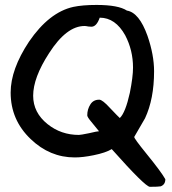

<svg xmlns="http://www.w3.org/2000/svg" viewBox="-20 -717 688 766"><path d="M578.1 28.3Q559.6 28.3 425.8 -122.1Q401.4 -107.4 353.5 -97.7Q310.5 -88.9 278.3 -88.9Q178.7 -88.9 102.5 -162.1Q22.5 -238.3 22.5 -347.7Q22.5 -440.4 95.7 -550.8Q175.8 -668 272.5 -689.5Q309.6 -697.3 365.2 -697.3Q452.1 -697.3 486.3 -674.8Q535.2 -667 568.4 -574.2Q594.7 -498 594.7 -432.6Q594.7 -322.3 558.6 -245.1Q537.1 -208 515.6 -170.9Q513.7 -166 564.5 -103.5Q624 -30.3 639.6 -2Q639.6 19.5 621.1 26.4Q611.3 28.3 578.1 28.3ZM510.7 -447.3Q510.7 -516.6 479.5 -576.2Q440.4 -646.5 377.9 -646.5Q365.2 -610.4 344.7 -610.4Q341.8 -610.4 332 -611.3Q323.2 -613.3 317.4 -613.3Q245.1 -613.3 175.8 -504.9Q112.3 -407.2 112.3 -335Q112.3 -267.6 169.9 -221.7Q223.6 -178.7 294.9 -178.7Q301.8 -178.7 335 -185.5Q368.2 -193.4 375 -193.4Q369.1 -201.2 344.7 -230.5Q328.1 -250 328.1 -256.8Q328.1 -281.2 340.8 -300.8Q352.5 -319.3 376 -319.3Q388.7 -319.3 418.9 -286.1Q454.1 -249 458 -246.1Q480.5 -267.6 498 -346.7Q510.7 -410.2 510.7 -447.3Z"/></svg>

Font: Lazy Dog
Style: Regular
Weight: 400
Version: July 2001 - Freeware